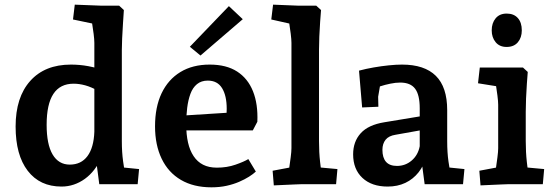

<svg xmlns="http://www.w3.org/2000/svg" viewBox="-20 -780 2346 813"><path d="M240.5 10Q148.7 10 97.4 -56.8Q46.1 -123.5 46.1 -244.2Q46.1 -368.2 108 -437.3Q169.8 -506.5 280.4 -506.5Q299 -506.5 316.8 -504.9Q334.6 -503.4 354.5 -499.7Q374.5 -496 398 -489.3L397.4 -394.4Q366.8 -411.5 341 -418.6Q315.2 -425.6 291.6 -425.6Q234.5 -425.6 206 -382.3Q177.5 -339 177.5 -251.4Q177.5 -168.6 202.8 -125.8Q228.2 -83 275.5 -83Q323.5 -83 350.3 -118.9Q377 -154.8 379.5 -222.1V-598.6Q379.5 -612.9 376.5 -636.5Q373.5 -660 369.9 -682Q366.2 -704.1 364.2 -712.1L420 -670.2L289.1 -697.5L296.6 -760.3L408.2 -756H484.5L504.5 -737.4Q502.8 -711.9 500.7 -679.5Q498.5 -647 497.2 -617.1Q495.9 -587.3 495.9 -568.6V-182.1Q495.9 -135.5 501.3 -96.7Q506.6 -58 510.6 -35.3L453.2 -75.7L568.9 -64.1L562.9 0H400.4L383.5 -128.9L408.4 -112.5Q396.6 -84.1 379.1 -61.5Q361.6 -38.8 339.6 -22.8Q317.5 -6.8 292.5 1.6Q267.5 10 240.5 10Z M875.3 13.2Q799.6 13.2 746.1 -18.2Q692.5 -49.6 664.5 -108Q636.5 -166.3 636.5 -245Q636.5 -326.6 664.2 -385Q692 -443.3 743.8 -474.9Q795.6 -506.5 868 -506.5Q938.6 -506.5 984.1 -477.1Q1029.5 -447.8 1051.2 -393.6Q1072.9 -339.4 1069.7 -264.4L1050.5 -227.9H753.9L754.5 -290.7L991.4 -305.7L933.3 -251Q935.8 -268.5 937.9 -285.1Q940 -301.7 940 -319.3Q940 -374.8 920.3 -406.8Q900.6 -438.7 859.9 -438.7Q832.5 -438.7 814.1 -423.7Q795.8 -408.7 786.3 -382.5Q776.7 -356.3 772.6 -323.3Q768.5 -290.4 768.5 -253.5Q768.5 -210.3 776.2 -176.4Q783.9 -142.5 800 -118.6Q816 -94.6 840.2 -82.4Q864.5 -70.1 898.5 -70.1Q941.1 -70.1 977.2 -82.7Q1013.4 -95.3 1031.5 -106.4L1063.3 -53.5Q1052.3 -43.1 1034.3 -31.7Q1016.4 -20.4 992.6 -10.1Q968.8 0.2 939.5 6.7Q910.1 13.2 875.3 13.2ZM828.9 -544.9 783.9 -582 949.2 -754 1008 -698.7Z M1139.4 5 1134.4 -57 1256.5 -80 1198.1 -29Q1200.7 -41.5 1204.2 -65.3Q1207.7 -89.1 1210.9 -113.8Q1214.1 -138.5 1214.1 -152.5V-598.3Q1214.1 -612.5 1211 -637.5Q1207.8 -662.5 1203.7 -688.9Q1199.5 -715.4 1196.5 -733.5L1255.3 -669.1L1128.7 -697.5L1136.3 -760.3L1243.1 -756H1319.1L1339.4 -737.4Q1337.7 -718.5 1335.6 -687.9Q1333.5 -657.3 1332.1 -625.1Q1330.8 -592.9 1330.8 -568.3V-182.5Q1330.8 -135.5 1335.4 -94.3Q1340 -53.2 1343.6 -31.4L1286.3 -75.4L1408.8 -64.1L1403.1 0H1255.7Q1248.9 0 1228.6 1Q1208.4 2 1183.7 3Q1159 4 1139.4 5Z M1621.5 10Q1553.9 10 1514.6 -26.7Q1475.3 -63.5 1475.3 -126.5Q1475.3 -180.5 1507.5 -215.9Q1539.7 -251.4 1608 -262.4L1772.2 -289.5V-230.3L1655.6 -209.5Q1626.3 -205.1 1612.8 -188.4Q1599.3 -171.6 1599.3 -145.6Q1599.3 -112.1 1614.6 -94.7Q1630 -77.4 1660.9 -77.4Q1696.7 -77.4 1723.5 -100.5Q1750.3 -123.7 1757.3 -161V-321.1Q1757.3 -378.5 1737.7 -404.4Q1718.2 -430.4 1674.6 -430.4Q1655.5 -430.4 1632.8 -425.7Q1610.1 -421.1 1589.7 -414.4Q1569.4 -407.7 1558.4 -402.3L1597 -462.5L1581.2 -370.3L1582.2 -328L1513.4 -325L1500.2 -480.9Q1530.2 -488.9 1562.7 -494.5Q1595.3 -500.2 1626.2 -503.3Q1657.2 -506.5 1682.1 -506.5Q1777.5 -506.5 1825.5 -458.9Q1873.6 -411.4 1873.6 -313.7V-182.5Q1873.6 -133.6 1879.1 -95.7Q1884.6 -57.7 1888.6 -36.2L1832.7 -75.7L1946.6 -64.1L1940.6 0H1778.1L1761.3 -127L1785.6 -117.9Q1775.4 -79.7 1752.5 -50.5Q1729.5 -21.4 1696.5 -5.7Q1663.4 10 1621.5 10Z M2014.7 5 2009.7 -57 2131.9 -80 2073.5 -29Q2076.1 -41.5 2079.6 -65.3Q2083.1 -89.1 2086.3 -113.8Q2089.5 -138.5 2089.5 -152.5V-336.3Q2089.5 -350.5 2086.3 -375.5Q2083.2 -400.5 2079 -426.9Q2074.9 -453.4 2071.9 -471.5L2130.6 -407.1L2004.1 -427.4L2011.6 -494H2194.5L2214.7 -475.4Q2213.1 -456.5 2211 -425.9Q2208.8 -395.3 2207.5 -363.1Q2206.2 -330.9 2206.2 -306.3V-182.5Q2206.2 -135.8 2210.8 -94.5Q2215.4 -53.2 2219 -31.4L2161.6 -75.4L2284.2 -64.1L2278.5 0H2131.1Q2124.3 0 2103.7 1Q2083.1 2 2058.7 3Q2034.4 4 2014.7 5ZM2125.1 -581.2Q2095.3 -581.2 2078.7 -601.4Q2062.1 -621.5 2062.1 -651.4Q2062.1 -682.4 2078.7 -702.4Q2095.3 -722.5 2125.5 -722.5Q2155.7 -722.5 2172.6 -703.7Q2189.5 -685 2189.5 -651.3Q2189.5 -620.9 2172.8 -601Q2156.1 -581.2 2125.1 -581.2Z"/></svg>

Font: Andada Pro
Style: Regular
Weight: 400
Designer: Carolina Giovagnoli
Foundry: Huerta Tipografica
Version: Version 3.003